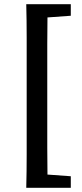

<svg xmlns="http://www.w3.org/2000/svg" viewBox="-20 -735 388 914"><path d="M105 159Q107 81 107 1.5Q107 -78 107 -158V-398Q107 -477 107 -556.5Q107 -636 105 -715H317V-660L206 -652Q205 -589 205 -526Q205 -463 205 -398V-158Q205 -95 205 -31Q205 33 206 96L317 104V159Z"/></svg>

Font: Source Serif 4 SmText Semibold
Style: Regular
Weight: 600
Designer: Frank Grießhammer
Foundry: Adobe
Version: Version 4.005;hotconv 1.1.0;makeotfexe 2.6.0